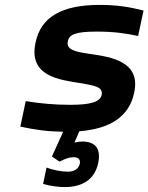

<svg xmlns="http://www.w3.org/2000/svg" viewBox="-20 -529 606 784"><path d="M305 -190C372 -179 401 -173 395 -141C389 -113 350 -101 267 -101C204 -101 148 -106 85 -116L63 -12C124 1 173 8 238 9L192 110L223 131C246 119 264 113 280 113C300 113 309 122 306 139C301 160 285 172 256 172C234 172 197 166 170 155L156 222C186 231 223 235 243 235C319 235 367 202 381 137C393 79 370 49 317 49C305 49 294 51 284 53L304 7C430 -3 508 -53 528 -151C555 -276 439 -296 346 -309C291 -317 249 -325 257 -360C262 -388 288 -400 375 -400C444 -400 494 -393 544 -382L566 -486C507 -501 456 -509 387 -509C233 -509 146 -460 125 -354C95 -215 229 -203 305 -190Z"/></svg>

Font: LT Wave Text Bold Italic
Style: Regular
Weight: 700
Designer: Daniel Lyons
Version: Version 2.5 (Glyphs App)